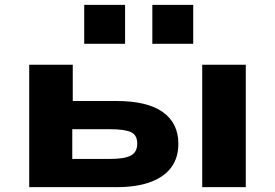

<svg xmlns="http://www.w3.org/2000/svg" viewBox="-20 -769 1130 789"><path d="M100 0V-503H279V-354H458Q585 -354 649 -308.5Q713 -263 713 -178Q713 -121 684 -81.5Q655 -42 598.5 -21Q542 0 460 0ZM277 -116H434Q492 -116 518 -130Q544 -144 544 -179Q544 -215 517 -226.5Q490 -238 434 -238H277ZM811 0V-503H990V0ZM606 -589V-749H774V-589ZM326 -589V-749H494V-589Z"/></svg>

Font: Nunito Sans 7pt Expanded ExtraBold
Style: Regular
Weight: 800
Width: 7
Designer: Vernon Adams
Foundry: Vernon Adams
Version: Version 3.101;gftools[0.9.27]